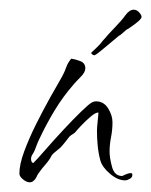

<svg xmlns="http://www.w3.org/2000/svg" viewBox="-20 -390 312 396"><path d="M41 -14Q35 -14 27.5 -20Q20 -26 20 -32Q20 -51 30 -78Q40 -105 54.5 -134Q69 -163 83.5 -189Q98 -215 108 -232Q113 -241 116.5 -251Q120 -261 127 -269Q135 -268 145.5 -264Q156 -260 156 -249Q156 -241 146.5 -231.5Q137 -222 132 -216Q110 -191 92.5 -162Q75 -133 61 -103Q58 -97 56 -91.5Q54 -86 52 -81Q50 -76 47 -71.5Q44 -67 44 -62Q44 -60 45 -57Q46 -54 49 -54Q57 -62 74 -81.5Q91 -101 111 -122.5Q131 -144 147.5 -160Q164 -176 170 -179Q172 -180 174 -180.5Q176 -181 178 -181Q194 -181 203 -166.5Q212 -152 212 -138Q212 -122 209 -107Q206 -92 206 -77Q206 -65 211 -46Q216 -27 232 -27Q236 -29 241 -31Q246 -33 250 -33Q253 -33 253 -29Q253 -24 247.5 -21Q242 -18 238 -18Q223 -18 207 -31.5Q191 -45 187 -59Q183 -74 181.5 -89.5Q180 -105 180 -120Q180 -127 181.5 -140.5Q183 -154 183 -158Q177 -158 167 -149.5Q157 -141 148 -131.5Q139 -122 135 -117Q133 -115 129.5 -113Q126 -111 123 -108Q119 -103 114 -96.5Q109 -90 104 -85Q102 -83 95.5 -78Q89 -73 87 -70Q82 -60 74 -51Q66 -42 59 -32Q57 -29 55 -24.5Q53 -20 50 -18Q47 -14 41 -14ZM175 -276H174Q173 -276 170 -278Q167 -280 169 -282Q171 -284 179.5 -292Q188 -300 192 -306Q203 -319 217.5 -334Q232 -349 239 -359Q247 -370 256 -370Q262 -370 267 -364.5Q272 -359 272 -355Q272 -349 245 -331Q241 -329 240 -328L232 -321Q229 -318 225 -316Q209 -303 194.5 -290.5Q180 -278 175 -276Z"/></svg>

Font: Qwitcher Grypen
Style: Regular
Weight: 400
Designer: Robert E. Leuschke
Foundry: Robert E. Leuschke
Version: Version 1.100; ttfautohint (v1.8.3)